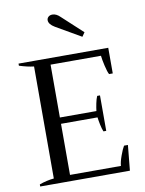

<svg xmlns="http://www.w3.org/2000/svg" viewBox="-100 -1007 813 1077"><g transform="rotate(-10 306.5 -469.0)"><path d="M243 -911Q243 -922 251.5 -930Q260 -938 275 -938Q297 -938 319 -916L435 -809L419 -786L277 -868Q243 -888 243 -911ZM565 -144 551 0H40V-12Q81 -27 123 -31V-669Q87 -673 40 -688V-700H551V-554H530Q522 -568 513.5 -605Q505 -642 503 -663H216V-362H424Q426 -380 431 -404.5Q436 -429 443 -445H459V-243H443Q436 -260 431 -284.5Q426 -309 424 -326H216V-35H506Q507 -56 520 -92Q533 -128 543 -144Z"/></g></svg>

Font: Trirong
Style: Regular
Weight: 400
Designer: Katatrad Team
Foundry: CadsonDemak
Version: Version 1.001